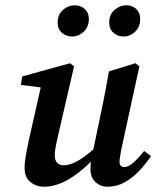

<svg xmlns="http://www.w3.org/2000/svg" viewBox="-20 -694 591 726"><path d="M147 12Q117 12 95 -5.5Q73 -23 73 -60Q73 -82 78 -108Q83 -134 88 -159L139 -386L153 -361L59 -373L64 -405L245 -455L260 -443L199 -179Q194 -157 190.5 -139Q187 -121 187 -107Q187 -87 196.5 -78Q206 -69 220 -69Q247 -69 279 -88.5Q311 -108 359 -152L363 -124Q305 -58 251 -23Q197 12 147 12ZM386 12Q360 12 341 -5.5Q322 -23 322 -57Q322 -72 324.5 -87Q327 -102 332 -124L363 -273Q371 -310 378 -348Q385 -386 392 -424L492 -455L507 -443L438 -126Q436 -112 434 -101Q432 -90 432 -82Q432 -72 437 -67Q442 -62 449 -62Q464 -62 482 -77Q500 -92 525 -123L551 -104Q532 -75 507 -48.5Q482 -22 452 -5Q422 12 386 12ZM252 -556Q230 -556 214 -570Q198 -584 198 -609Q198 -639 218 -656.5Q238 -674 263 -674Q285 -674 300.5 -660Q316 -646 316 -623Q316 -592 296.5 -574Q277 -556 252 -556ZM447 -556Q425 -556 409 -570Q393 -584 393 -609Q393 -639 413 -656.5Q433 -674 458 -674Q480 -674 495 -660Q510 -646 510 -623Q510 -592 491 -574Q472 -556 447 -556Z"/></svg>

Font: Lisu Bosa Black
Style: Italic
Weight: 900
Italic angle: -19°
Designer: David Morse, Annie Olsen, Victor Gaultney, Frank Grießhammer (Latin)
Foundry: SIL International
Version: Version 2.000